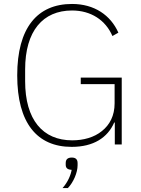

<svg xmlns="http://www.w3.org/2000/svg" viewBox="-20 -730 713 970"><path d="M560 -111H557C524 -35 453 12 342 12C167 12 67 -109 67 -349C67 -589 168 -710 344 -710C457 -710 539 -653 578 -565L548 -548C513 -629 439 -677 344 -677C197 -677 107 -574 107 -379V-320C107 -125 196 -21 345 -21C402 -21 456 -36 495 -68C534 -99 559 -145 559 -208V-305H388V-338H595V0H560ZM343 66C362 66 372 75 372 94V105C372 142 351 191 323 220H296C324 189 338 152 342 128C319 127 312 117 312 102V94C312 75 322 66 343 66Z"/></svg>

Font: Plexus Sans ExtraLight
Style: Regular
Weight: 250
Version: Version 2.001;PS 002.001;hotconv 1.0.70;makeotf.lib2.5.58329